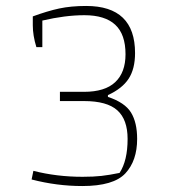

<svg xmlns="http://www.w3.org/2000/svg" viewBox="-20 -620 584 644"><path d="M86 -18 92 -47Q170 -27 257 -27Q294 -27 320.5 -30Q347 -33 381 -40Q408 -81 408 -154Q408 -219 373.5 -250Q339 -281 262 -281H181V-312H262Q332 -312 366.5 -344.5Q401 -377 401 -438Q401 -505 366.5 -537Q332 -569 263 -569Q199 -569 122 -551V-462H102Q90 -501 90 -535V-565Q139 -583 178.5 -591.5Q218 -600 269 -600Q433 -600 433 -442Q433 -389 411.5 -356Q390 -323 342 -301V-295Q399 -276 419.5 -242.5Q440 -209 440 -154Q440 -81 400.5 -38.5Q361 4 256 4Q171 4 86 -18Z"/></svg>

Font: Athiti ExtraLight
Style: Regular
Weight: 250
Version: Version 1.032